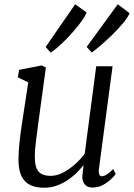

<svg xmlns="http://www.w3.org/2000/svg" viewBox="-20 -874 630 904"><path d="M187 10Q151 10 124 -2Q97 -14 82 -43Q67 -72 67 -123Q67 -140.5 68.2 -161.2Q69.5 -182 72 -205Q74.5 -228 77.5 -251.2Q80.5 -274.5 84 -296L113 -486L64 -510L70 -545L177 -566L196 -556L160 -292Q157.5 -270.5 154.8 -250.5Q152 -230.5 149.5 -211.5Q147 -192.5 145.5 -173.8Q144 -155 144 -136Q144 -99 153.2 -79.5Q162.5 -60 179.5 -53Q196.5 -46 219 -46Q247.5 -46 277.5 -61.8Q307.5 -77.5 334.2 -101.5Q361 -125.5 379 -151L433 -562H510L446 -80Q443.5 -61.5 447.5 -52.8Q451.5 -44 459 -44Q469 -44 482 -52Q495 -60 513 -78L525 -55Q521 -48.5 505.5 -33Q490 -17.5 466.8 -4.2Q443.5 9 416 9Q389 9 376.5 -9Q364 -27 369 -57Q369 -58.5 369.5 -62.5Q370 -66.5 370.8 -72Q371.5 -77.5 372 -83.2Q372.5 -89 373 -94L372 -95Q356.5 -75.5 337 -56.8Q317.5 -38 294 -23Q270.5 -8 243.8 1Q217 10 187 10ZM218.5 -626 195 -653 334 -854 388 -815Q382 -800 367.8 -779.5Q353.5 -759 334.5 -736.5Q315.5 -714 294.8 -692.5Q274 -671 254 -653.5Q234 -636 218.5 -626ZM412 -627 388 -653 534.5 -854 590 -812Q582 -792 559.5 -765Q537 -738 508.5 -710.2Q480 -682.5 453.8 -660Q427.5 -637.5 412 -627Z"/></svg>

Font: Merriweather Light 18pt Light
Style: Italic
Weight: 300
Italic angle: -7.8°
Version: Version 2.101